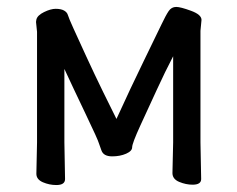

<svg xmlns="http://www.w3.org/2000/svg" viewBox="-20 -513 679 549"><path d="M141.1 16.1Q121.1 16.1 102.5 8.1Q84 0 84 -16.1L85.9 -106V-421.9L83 -450.2L84 -457Q86.9 -469.2 106 -478.5Q125 -487.8 139.2 -487.8Q154.3 -487.8 163.1 -482.9Q171.9 -478 174.3 -469.5Q176.8 -460.9 189.5 -432.9Q202.1 -404.8 226.6 -351.8Q251 -298.8 274.9 -250Q298.8 -201.2 313 -172.9Q354 -262.7 391.6 -339.8Q429.2 -417 441.7 -443.1Q454.1 -469.2 462.2 -481.2Q470.2 -493.2 483.9 -493.2Q496.1 -493.2 526.1 -482.2Q556.2 -471.2 556.2 -456.1L553.2 -424.8V-106L555.2 -1Q555.2 15.1 530.8 15.1Q511.7 15.1 492.4 7.1Q473.1 -1 473.1 -18.1L475.1 -106V-352.1Q452.1 -308.1 428.5 -256.6Q404.8 -205.1 381.3 -154.1Q357.9 -103 357.9 -92Q357.9 -81.1 340.6 -73.5Q323.2 -65.9 300.8 -65.9Q275.9 -65.9 270 -83L263.2 -102.1Q260.3 -113.3 224.1 -188.7Q188 -264.2 164.1 -315.9V-106L166 -1Q166 16.1 141.1 16.1Z"/></svg>

Font: LXGW WenKai Screen R
Style: Regular
Weight: 400
Designer: Fontworks Inc.
Version: Version 1.235;May 31, 2022